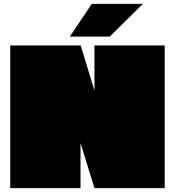

<svg xmlns="http://www.w3.org/2000/svg" viewBox="-20 -972 904 992"><path d="M341 -783 454 -952H718L547 -783ZM33 0V-737H397L468 -504V-737H831V0H468L396 -233V0Z"/></svg>

Font: Tomorrow Black
Style: Regular
Weight: 900
Designer: Tony de Marco, Monica Rizzolli
Foundry: Just in Type
Version: Version 2.002